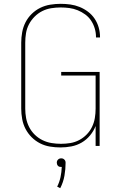

<svg xmlns="http://www.w3.org/2000/svg" viewBox="-20 -763 640 1004"><path d="M296 8Q269 8 241.5 3.5Q214 -1 189.5 -13.5Q165 -26 145.5 -45.5Q126 -65 113.5 -89Q101 -113 96 -140.5Q91 -168 91 -195V-540Q91 -567 96 -594.5Q101 -622 113.5 -646.5Q126 -671 146 -690.5Q166 -710 190.5 -722Q215 -734 242.5 -738.5Q270 -743 297 -743Q323 -743 348 -739.5Q373 -736 396.5 -726.5Q420 -717 440.5 -701.5Q461 -686 475 -665Q489 -644 496 -619.5Q503 -595 503 -570Q503 -569 503 -568.5Q503 -568 503 -567H482Q482 -568 482 -568.5Q482 -569 482 -569Q482 -592 475.5 -614Q469 -636 456.5 -655Q444 -674 425.5 -687.5Q407 -701 386 -709.5Q365 -718 342.5 -721Q320 -724 297 -724Q272 -724 247.5 -720Q223 -716 201 -705Q179 -694 161 -676Q143 -658 131.5 -636Q120 -614 116 -589.5Q112 -565 112 -540V-195Q112 -170 116.5 -145.5Q121 -121 132.5 -98.5Q144 -76 162 -58.5Q180 -41 202.5 -30Q225 -19 249.5 -15Q274 -11 299 -11Q324 -11 348 -15Q372 -19 394 -30.5Q416 -42 433.5 -60Q451 -78 461.5 -100Q472 -122 476 -146Q480 -170 480 -195V-368H300V-387H501V0H480V-104Q470 -78 451 -55Q432 -32 407 -17.5Q382 -3 353.5 2.5Q325 8 296 8ZM295 221 279 213Q291 189 296.5 163Q302 137 303 110Q303 110 302 110Q301 110 300 110Q295 110 291 109Q287 108 283.5 104.5Q280 101 278.5 96.5Q277 92 277 88Q277 83 278.5 79Q280 75 283.5 71.5Q287 68 291 66.5Q295 65 300 65Q305 65 309 66.5Q313 68 316.5 71.5Q320 75 321.5 79Q323 83 323 88Q323 122 317 156Q311 190 295 221Z"/></svg>

Font: Iosevka Curly Thin Extended
Style: Regular
Weight: 100
Width: 7
Monospace: yes
Designer: Belleve Invis
Foundry: Belleve Invis
Version: Version 11.1.0; ttfautohint (v1.8.3)